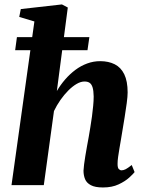

<svg xmlns="http://www.w3.org/2000/svg" viewBox="-20 -837 658 868"><path d="M445.5 10.5Q410 10.5 390.8 0.2Q371.5 -10 364.5 -27.2Q357.5 -44.5 357.5 -65.5Q358 -77 360.2 -94.2Q362.5 -111.5 365.8 -132.2Q369 -153 373.2 -175Q377.5 -197 381 -217.5Q384.5 -238.5 388.5 -262.2Q392.5 -286 395.8 -310.5Q399 -335 401.2 -358Q403.5 -381 403.5 -401Q403 -427.5 398.5 -442Q394 -456.5 385.2 -462.5Q376.5 -468.5 362 -468.5Q345 -468.5 326.2 -457.5Q307.5 -446.5 288.8 -427.8Q270 -409 253.2 -385Q236.5 -361 224 -335L178 0H32L135.5 -740L67 -760.5L74 -796L260 -817L286.5 -803L237 -425.5Q253.5 -453.5 274.5 -477.8Q295.5 -502 320.5 -520.8Q345.5 -539.5 374 -550Q402.5 -560.5 433 -560.5Q470.5 -560.5 498.5 -546.5Q526.5 -532.5 541.8 -501.2Q557 -470 557 -419Q557 -401.5 553 -371Q549 -340.5 543.5 -307.2Q538 -274 533.5 -246.5Q530.5 -228 527 -207.2Q523.5 -186.5 520 -166.2Q516.5 -146 514 -128Q511.5 -110 511.5 -96Q511.5 -78 517.2 -72.5Q523 -67 529.5 -67Q538.5 -67 548.5 -72.2Q558.5 -77.5 575.5 -91L588.5 -59Q582.5 -51 564.2 -34.2Q546 -17.5 516.2 -3.5Q486.5 10.5 445.5 10.5ZM56.5 -669H384L375.5 -610H48.5Z"/></svg>

Font: Merriweather 36pt ExtraBold
Style: Italic
Weight: 800
Italic angle: -7.8°
Version: Version 2.101